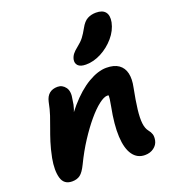

<svg xmlns="http://www.w3.org/2000/svg" viewBox="-148 -940 965 1064"><g transform="rotate(-20 334.0 -407.5)"><path d="M525.2 9.8Q480 9.8 453.7 -27.4Q427.4 -64.6 423.8 -135.5Q420.2 -206.4 440.2 -308.2Q444.8 -332.2 446.9 -348.5Q449 -364.8 447.6 -376.1Q446.2 -387.4 440.6 -395.6Q435 -403.8 425 -411Q449.6 -410.6 466.3 -402.5Q483 -394.4 489.1 -377.5Q495.2 -360.6 487.2 -332.8Q474.6 -355.2 464.2 -363.3Q453.8 -371.4 439.8 -371.4Q420.6 -371.4 390 -347.9Q359.4 -324.4 323.5 -281.8Q287.6 -239.2 250.8 -182.7Q214 -126.2 182.2 -60.2Q162.4 -19.2 143.6 -5.1Q124.8 9 96.2 9Q47.8 9 34.9 -36Q22 -81 35 -151Q45.2 -202 57.2 -239.7Q69.2 -277.4 81.3 -309.7Q93.4 -342 104.5 -375.2Q115.6 -408.4 123.8 -450.6Q130.6 -481.2 149.2 -496.5Q167.8 -511.8 197.6 -511.8Q225.8 -511.8 244 -487.3Q262.2 -462.8 251.8 -415.4Q248.8 -387 241.2 -364.7Q233.6 -342.4 223 -317.3Q212.4 -292.2 200.1 -256.1Q187.8 -220 174.6 -165L147 -208.4Q201.6 -312 261.4 -380.8Q321.2 -449.6 379.8 -484Q438.4 -518.4 487.2 -518.4Q533.4 -518.4 560.1 -499.5Q586.8 -480.6 594.8 -446.1Q602.8 -411.6 592.8 -364.4Q578.4 -291.6 572.6 -241.5Q566.8 -191.4 570.6 -160.2Q574.4 -129 588.6 -111.6Q599.8 -98.2 604.4 -83.6Q609 -69 604.6 -46.8Q599.4 -22.4 577.7 -6.3Q556 9.8 525.2 9.8ZM389.4 -573.4Q356.8 -573.4 343.2 -587.6Q329.6 -601.8 334 -624Q337.8 -640.4 348 -653.5Q358.2 -666.6 377.4 -681.6Q403 -701.6 417.3 -720.5Q431.6 -739.4 447 -767.4Q465.4 -801.6 487.9 -813.4Q510.4 -825.2 538.4 -825.2Q576.6 -825.2 592.9 -804.8Q609.2 -784.4 602 -745.4Q592.4 -699.2 558.8 -660Q525.2 -620.8 480.1 -597.1Q435 -573.4 389.4 -573.4Z"/></g></svg>

Font: Shantell Sans Light
Style: Italic
Weight: 300
Italic angle: -11°
Designer: Stephen Nixon, Anya Danilova, Shantell Martin
Foundry: Arrow Type
Version: Version 1.008;[ac192a2d6]